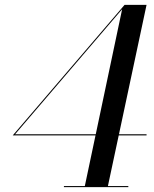

<svg xmlns="http://www.w3.org/2000/svg" viewBox="-20 -770 634 790"><path d="M508 -4.5H424L468.5 -213H583V-217.5H469.5L583 -750H492.5L32.5 -213H373L329 -4.5H243V0H508ZM42 -217.5 482.5 -732 374 -217.5Z"/></svg>

Font: Bodoni* 36pt
Style: Italic
Weight: 400
Italic angle: -13°
Version: Version 2.3